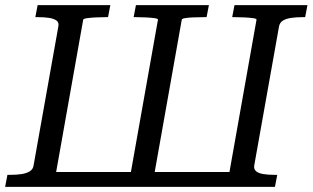

<svg xmlns="http://www.w3.org/2000/svg" viewBox="-30 -730 1221 750"><path d="M894 0H143L153 -58H904ZM-10 0 -1 -47H10Q35 -47 54.5 -50Q74 -53 86.5 -61Q99 -69 101 -83L198 -627Q201 -642 191 -649.5Q181 -657 162.5 -660Q144 -663 119 -663H108L117 -710H401L392 -663H383Q364 -663 344 -662Q324 -661 310 -659Q296 -657 295 -653L179 0ZM1044 0H856L972 -653Q973 -657 959 -659Q945 -661 925 -662Q905 -663 886 -663H877L886 -710H1171L1162 -663H1151Q1127 -663 1107 -660Q1087 -657 1075 -649.5Q1063 -642 1060 -627L963 -83Q961 -69 970.5 -61Q980 -53 999 -50Q1018 -47 1042 -47H1053ZM564 0H471L587 -653Q588 -657 574 -659Q560 -661 540 -662Q520 -663 501 -663H492L501 -710H786L777 -663H766Q742 -663 722.5 -662Q703 -661 692 -659Q681 -657 680 -653Z"/></svg>

Font: Roboto Serif 20pt
Style: Italic
Weight: 400
Italic angle: -10°
Designer: Greg Gazdowicz
Foundry: Commercial Type
Version: Version 1.008